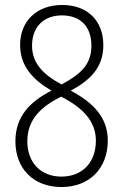

<svg xmlns="http://www.w3.org/2000/svg" viewBox="-20 -743 498 773"><path d="M230 -723C128 -723 61 -658 61 -562C61 -476 113 -422 187 -378C103 -335 42 -276 42 -174C42 -64 115 10 227 10C341 10 414 -66 414 -177C414 -272 353 -331 265 -378C342 -420 396 -470 396 -561C396 -660 332 -723 230 -723ZM229 -681C303 -681 348 -637 348 -559C348 -481 302 -443 228 -403C155 -442 109 -488 109 -559C109 -635 156 -681 229 -681ZM90 -174C90 -265 149 -315 226 -354L243 -345C329 -297 366 -243 366 -176C366 -91 313 -32 227 -32C146 -32 90 -87 90 -174Z"/></svg>

Font: Noto Sans Armenian Condensed ExtraLight
Style: Regular
Weight: 200
Width: 3
Designer: Monotype Design Team
Foundry: Monotype Imaging Inc.
Version: Version 2.008